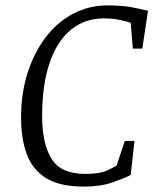

<svg xmlns="http://www.w3.org/2000/svg" viewBox="-20 -680 578 711"><path d="M291 11Q201 11 150.5 -20.5Q100 -52 79 -109.5Q58 -167 58 -244Q58 -335 82.5 -411Q107 -487 150 -543Q193 -599 251.5 -629.5Q310 -660 377 -660Q433 -660 471 -652.5Q509 -645 528 -640L507 -500H472L464 -595Q454 -600 425 -606Q396 -612 367 -612Q293 -612 241.5 -569Q190 -526 163 -445Q136 -364 136 -250Q136 -149 170.5 -92.5Q205 -36 296 -36Q349 -36 376 -48.5Q403 -61 412 -67L442 -158H478L464 -32Q443 -21 398 -5Q353 11 291 11Z"/></svg>

Font: Faustina Light Light
Style: Italic
Weight: 300
Italic angle: -8°
Version: Version 1.200